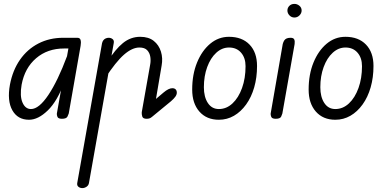

<svg xmlns="http://www.w3.org/2000/svg" viewBox="-20 -610 1979 986"><path d="M129 5Q71 5 43.5 -43.5Q16 -92 31 -175Q45 -249 82.5 -303Q120 -357 177 -386.5Q234 -416 305 -416H367L358 -361H309Q224 -361 165.5 -311Q107 -261 91 -175Q81 -117 95.5 -83.5Q110 -50 139 -50Q180 -50 228.5 -122.5Q277 -195 324 -321L310 -188Q275 -91 225.5 -43Q176 5 129 5ZM298 0Q279 0 275 -10Q271 -20 272 -27L341 -416H377Q391 -416 394 -404Q397 -392 394 -375L333 -27Q332 -23 326.5 -11.5Q321 0 298 0Z M733 0Q714 0 710.5 -12Q707 -24 708 -34L751 -277Q755 -297 752 -317.5Q749 -338 736 -352Q723 -366 696 -366Q659 -366 617 -329.5Q575 -293 519 -207L531 -292Q572 -357 611.5 -389Q651 -421 700 -421Q743 -421 769.5 -400Q796 -379 806.5 -345Q817 -311 810 -273L781 -102L820 -135Q846 -157 865 -157Q876 -157 882 -151Q888 -145 888 -134Q888 -124 880.5 -113.5Q873 -103 858 -90L762 -11Q754 -4 747.5 -2Q741 0 733 0ZM403 356Q391 356 382.5 349Q374 342 377 328L504 -388Q506 -397 511 -403.5Q516 -410 523.5 -413Q531 -416 538 -416Q550 -416 558.5 -409Q567 -402 564 -388L437 329Q435 342 424.5 349Q414 356 403 356Z M1104 5Q1041 5 1004 -37Q967 -79 967 -150Q967 -228 992 -289Q1017 -350 1059.5 -385.5Q1102 -421 1156 -421Q1223 -421 1261.5 -381Q1300 -341 1300 -271Q1300 -212 1285.5 -161.5Q1271 -111 1244 -73.5Q1217 -36 1181.5 -15.5Q1146 5 1104 5ZM1104 -50Q1143 -50 1174 -79Q1205 -108 1223 -158Q1241 -208 1241 -270Q1241 -313 1218 -339.5Q1195 -366 1156 -366Q1120 -366 1090.5 -339Q1061 -312 1044 -265.5Q1027 -219 1027 -162Q1027 -112 1047.5 -81Q1068 -50 1104 -50Z M1396 0Q1377 0 1373 -10Q1369 -20 1370 -27L1432 -384Q1435 -395 1439.5 -402Q1444 -409 1452 -412.5Q1460 -416 1472 -416Q1487 -416 1491 -407.5Q1495 -399 1493 -384L1430 -27Q1429 -23 1424 -11.5Q1419 0 1396 0ZM1492 -520Q1477 -520 1466.5 -531Q1456 -542 1456 -556Q1456 -570 1466 -580Q1476 -590 1492 -590Q1506 -590 1517.5 -580.5Q1529 -571 1529 -556Q1529 -542 1518 -531Q1507 -520 1492 -520Z M1702 5Q1639 5 1602 -37Q1565 -79 1565 -150Q1565 -228 1590 -289Q1615 -350 1657.5 -385.5Q1700 -421 1754 -421Q1821 -421 1859.5 -381Q1898 -341 1898 -271Q1898 -212 1883.5 -161.5Q1869 -111 1842 -73.5Q1815 -36 1779.5 -15.5Q1744 5 1702 5ZM1702 -50Q1741 -50 1772 -79Q1803 -108 1821 -158Q1839 -208 1839 -270Q1839 -313 1816 -339.5Q1793 -366 1754 -366Q1718 -366 1688.5 -339Q1659 -312 1642 -265.5Q1625 -219 1625 -162Q1625 -112 1645.5 -81Q1666 -50 1702 -50Z"/></svg>

Font: Edu VIC WA NT Beginner
Style: Regular
Weight: 400
Designer: Tina and Corey Anderson
Foundry: Google for Education
Version: Version 1.003